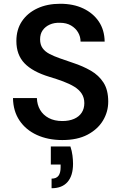

<svg xmlns="http://www.w3.org/2000/svg" viewBox="-20 -732 646 1020"><path d="M311 12Q235 12 176 -15Q117 -42 83.5 -92Q50 -142 49 -211H176Q177 -176 193 -148.5Q209 -121 239 -105Q269 -89 311 -89Q347 -89 373.5 -100.5Q400 -112 414 -133.5Q428 -155 428 -184Q428 -213 414 -234.5Q400 -256 374.5 -271.5Q349 -287 315.5 -299.5Q282 -312 242 -324Q153 -351 110 -396Q67 -441 67 -514Q67 -575 96.5 -619Q126 -663 178.5 -687.5Q231 -712 300 -712Q370 -712 422.5 -687Q475 -662 505 -617.5Q535 -573 536 -511H408Q408 -537 395 -559.5Q382 -582 357.5 -596.5Q333 -611 298 -611Q268 -612 244.5 -601.5Q221 -591 207 -571.5Q193 -552 193 -523Q193 -495 206 -476.5Q219 -458 243 -445.5Q267 -433 298.5 -422Q330 -411 368 -398Q420 -381 462.5 -356.5Q505 -332 530 -293Q555 -254 555 -192Q555 -138 527 -91.5Q499 -45 445 -16.5Q391 12 311 12ZM254 268V217Q279 217 290.5 202Q302 187 302 157V142H250V46H354Q362 70 365 94Q368 118 368 138Q368 201 339 234.5Q310 268 254 268Z"/></svg>

Font: DM Sans 9pt SemiBold
Style: Regular
Weight: 600
Version: Version 4.004;gftools[0.9.30]